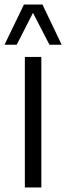

<svg xmlns="http://www.w3.org/2000/svg" viewBox="-46 -830 293 850"><path d="M64 0V-578H137V0ZM-26 -632 60 -810H142L227 -632H173L100 -773L28 -632Z"/></svg>

Font: Oswald Light
Style: Regular
Weight: 300
Designer: Vernon Adams
Foundry: Vernon Adams
Version: Version 4.103;gftools[0.9.33.dev8+g029e19f]